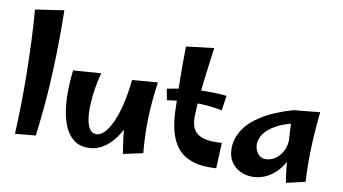

<svg xmlns="http://www.w3.org/2000/svg" viewBox="-80 -997 2145 1202"><g transform="rotate(10 993.0 -396.5)"><path d="M200 -5 70 7Q74 -86 76 -186.5Q78 -287 76 -389.5Q74 -492 70 -591.5Q66 -691 58 -781L240 -808Q244 -620 235.5 -416.5Q227 -213 200 -5Z M535 14Q478 14 441.5 -15.5Q405 -45 384.5 -94Q364 -143 356.5 -203.5Q349 -264 350.5 -327Q352 -390 359 -447L536 -460Q523 -414 514.5 -362Q506 -310 503.5 -260Q501 -210 506.5 -169Q512 -128 527.5 -103.5Q543 -79 572 -79Q598 -79 623.5 -106Q649 -133 671 -183Q693 -233 709 -301.5Q725 -370 733 -452L782 -304Q780 -259 767 -214Q754 -169 732 -128Q710 -87 680 -55Q650 -23 613.5 -4.5Q577 14 535 14ZM757 14Q746 -53 739.5 -110.5Q733 -168 730.5 -221.5Q728 -275 729 -331.5Q730 -388 733 -452L895 -465Q878 -346 874.5 -235Q871 -124 882 -13Z M1348 1Q1258 7 1197.5 -13Q1137 -33 1102 -75.5Q1067 -118 1050.5 -181Q1034 -244 1033 -324Q1031 -390 1029.5 -456Q1028 -522 1028 -587.5Q1028 -653 1029 -717L1205 -738Q1194 -654 1184 -577.5Q1174 -501 1167.5 -431Q1161 -361 1159 -296Q1158 -241 1178.5 -210Q1199 -179 1243 -167.5Q1287 -156 1355 -162ZM1319 -362Q1239 -379 1148.5 -379Q1058 -379 970 -365L957 -436Q1050 -456 1149.5 -461Q1249 -466 1333 -457Z M1580 14Q1538 14 1501.5 -3.5Q1465 -21 1443 -55Q1421 -89 1421 -140Q1421 -197 1453.5 -252Q1486 -307 1560 -355.5Q1634 -404 1759 -441L1802 -365Q1732 -351 1686.5 -329Q1641 -307 1616 -282.5Q1591 -258 1581.5 -235Q1572 -212 1572 -194Q1572 -159 1591 -134Q1610 -109 1642 -109Q1672 -109 1700.5 -127Q1729 -145 1748.5 -181Q1768 -217 1767 -271L1826 -309Q1820 -220 1796.5 -158.5Q1773 -97 1737 -59Q1701 -21 1660.5 -3.5Q1620 14 1580 14ZM1794 15Q1786 -26 1780 -82.5Q1774 -139 1769.5 -198Q1765 -257 1762.5 -310Q1760 -363 1759 -398.5Q1758 -434 1759 -441L1928 -458Q1914 -323 1911 -216Q1908 -109 1914 -13Z"/></g></svg>

Font: Marhey Medium
Style: Regular
Weight: 500
Designer: Nur Syamsi & Bustanul Arifin
Foundry: Namelatype
Version: Version 1.000